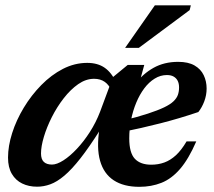

<svg xmlns="http://www.w3.org/2000/svg" viewBox="-20 -710 828 742"><path d="M519.5 -393 505 -388Q532 -424.5 573.2 -447.8Q614.5 -471 668.5 -471Q707.5 -471 731.8 -457Q756 -443 767.2 -419.5Q778.5 -396 778.5 -368Q778.5 -342.5 769.5 -318.5Q760.5 -294.5 746.5 -277Q711 -265 674.2 -254Q637.5 -243 600 -233.5Q562.5 -224 525.5 -215.5Q488.5 -207 453 -200L455 -244Q512.5 -258 551.2 -270.8Q590 -283.5 614 -295Q638 -306.5 650.5 -318.5Q663 -330.5 667.5 -343.5Q672 -356.5 672 -372Q672 -387 666.8 -397.5Q661.5 -408 651.2 -414Q641 -420 625 -420Q600 -420 577.8 -406.2Q555.5 -392.5 537.5 -368.5Q519.5 -344.5 506.5 -313.2Q493.5 -282 486.5 -246.8Q479.5 -211.5 479.5 -175.5Q479.5 -119.5 501 -96.5Q522.5 -73.5 564.5 -73.5Q591.5 -73.5 615 -82Q638.5 -90.5 659.8 -110Q681 -129.5 701 -163.5H738.5Q709 -95.5 676 -57.2Q643 -19 604 -3.5Q565 12 518.5 12Q458 12 419.5 -13.2Q381 -38.5 366.8 -88.5Q352.5 -138.5 364.5 -213.5L367 -208Q324.5 -141 290.8 -98Q257 -55 228.5 -31Q200 -7 174.5 2.2Q149 11.5 123.5 11.5Q91 11.5 65.8 -0.8Q40.5 -13 25.8 -38Q11 -63 11 -101Q11 -145.5 27 -195.8Q43 -246 72 -294Q101 -342 139.5 -381.2Q178 -420.5 223.2 -443.8Q268.5 -467 317 -467Q357.5 -467 384.5 -448.2Q411.5 -429.5 429.5 -390L411 -358.5Q402 -381.5 385 -393.5Q368 -405.5 343.5 -405.5Q312 -405.5 282.2 -384.8Q252.5 -364 226.2 -330.2Q200 -296.5 180.2 -257.2Q160.5 -218 149.5 -181Q138.5 -144 138.5 -117Q138.5 -94.5 149.5 -84.2Q160.5 -74 181 -74Q199.5 -74 225 -90.2Q250.5 -106.5 277.2 -135Q304 -163.5 327.5 -200.2Q351 -237 366.5 -277.5L416.5 -412L473.5 -459H537.5ZM463.5 -525 578.5 -689.5H717.5L713 -671L516.5 -525Z"/></svg>

Font: Newsreader SemiBold
Style: Italic
Weight: 600
Italic angle: -17°
Designer: Hugues Gentile
Foundry: Production Type
Version: Version 1.003